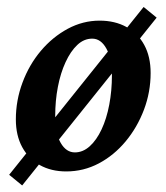

<svg xmlns="http://www.w3.org/2000/svg" viewBox="-20 -494 487 562"><path d="M173.8 7.8Q129.9 7.8 96.7 -10.7Q63.5 -29.3 44.9 -63.5Q26.4 -97.7 26.4 -144.5Q26.4 -200.2 45.9 -252.4Q65.4 -304.7 99.6 -345.2Q133.8 -385.7 178.2 -409.7Q222.7 -433.6 271.5 -433.6Q316.4 -433.6 350.1 -415Q383.8 -396.5 402.3 -362.3Q420.9 -328.1 420.9 -280.3Q420.9 -224.6 401.4 -172.9Q381.8 -121.1 347.7 -80.1Q313.5 -39.1 269 -15.6Q224.6 7.8 173.8 7.8ZM199.2 -47.9Q222.7 -47.9 242.7 -65.9Q262.7 -84 277.3 -115.2Q292 -146.5 299.8 -187.5Q307.6 -228.5 307.6 -273.4Q307.6 -322.3 291.5 -351.6Q275.4 -380.9 250 -380.9Q225.6 -380.9 206.1 -362.3Q186.5 -343.8 171.9 -312Q157.2 -280.3 149.4 -239.7Q141.6 -199.2 141.6 -154.3Q141.6 -103.5 157.7 -75.7Q173.8 -47.9 199.2 -47.9ZM44.9 48.8 6.8 17.6 400.4 -473.6 438.5 -442.4Z"/></svg>

Font: Crimson Pro ExtraLight SemiBold
Style: Italic
Weight: 600
Italic angle: -12°
Version: Version 1.002